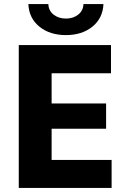

<svg xmlns="http://www.w3.org/2000/svg" viewBox="-20 -921 620 941"><path d="M72 -700H524V-562H233V-414H500V-290H233V-137H527V0H72ZM119 -901H217Q218 -869 242.5 -849.5Q267 -830 303 -830Q339 -830 363.5 -849.5Q388 -869 389 -901H487Q484 -832 433 -790.5Q382 -749 303 -749Q224 -749 173 -790.5Q122 -832 119 -901Z"/></svg>

Font: Chess Sans
Style: Bold
Weight: 700
Designer: Wolf Bōese
Foundry: Wolf Bōese
Version: Version 7.223